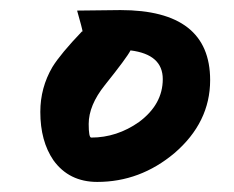

<svg xmlns="http://www.w3.org/2000/svg" viewBox="-20 -724 465 381"><path d="M144 -661Q143 -668 133 -703Q216 -704 219 -704Q397 -704 397 -565Q397 -481 326 -420Q258 -363 173 -363Q117 -363 86 -406Q60 -444 60 -502Q60 -550 84 -591Q100 -617 143 -662ZM156 -478Q156 -451 161 -451Q212 -451 256 -482Q303 -517 303 -567Q303 -616 239 -624Q232 -610 188 -555Q156 -515 156 -478Z"/></svg>

Font: Wortlaut AH
Style: SemiBold
Weight: 600
Designer: Andreas Höfeld
Foundry: Fontgrube AH
Version: Version 2.59